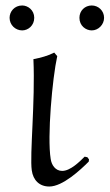

<svg xmlns="http://www.w3.org/2000/svg" viewBox="-20 -665 400 701"><path d="M15 -600C15 -574 36 -554 61 -554C83 -554 105 -572 105 -600C105 -628 82 -645 61 -645C33 -645 15 -623 15 -600ZM270 -600C270 -571 293 -554 315 -554C339 -554 360 -575 360 -600C360 -626 339 -645 315 -645C290 -645 270 -626 270 -600ZM305 -83 299 -91 289 -93C271 -75 237 -41 207 -41C182 -41 168 -63 165 -85C152 -165 171 -379 189 -460L178 -473C155 -461 128 -454 102 -449C109 -293 88 -100 96 -43C101 -7 124 16 160 16C209 16 274 -45 304 -75Z"/></svg>

Font: Asana Math
Style: Regular
Weight: 400
Version: Version 000.958